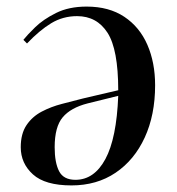

<svg xmlns="http://www.w3.org/2000/svg" viewBox="-20 -549 536 583"><path d="M197 14Q117 14 80 -19.5Q43 -53 43 -102Q43 -143 60.5 -169Q78 -195 106.5 -210Q135 -225 168 -233.5Q201 -242 232 -250L339 -275Q339 -399 306.5 -449.5Q274 -500 214 -500Q171 -500 135.5 -478.5Q100 -457 62 -417L51 -428Q62 -442 86.5 -466Q111 -490 150 -509.5Q189 -529 243 -529Q311 -529 357.5 -498Q404 -467 427.5 -413Q451 -359 451 -290Q451 -200 419.5 -131.5Q388 -63 331 -24.5Q274 14 197 14ZM209 -3Q266 -3 300 -66Q334 -129 339 -258L246 -235Q195 -222 170.5 -193Q146 -164 146 -102Q146 -55 159.5 -29Q173 -3 209 -3Z"/></svg>

Font: Literata 72pt Medium
Style: Italic
Weight: 500
Italic angle: -2°
Designer: Latin by Veronika Burian and Jose Scaglione. Greek by Irene Vlachou. Cyrillic by Vera Evstafieva
Foundry: TypeTogether
Version: Version 3.002